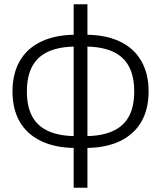

<svg xmlns="http://www.w3.org/2000/svg" viewBox="-20 -687 761 907"><path d="M340 12Q243 12 175.5 -20Q108 -52 73.5 -111.5Q39 -171 39 -255Q39 -339 73.5 -399Q108 -459 175.5 -491Q243 -523 340 -523H381Q479 -523 546 -491Q613 -459 647.5 -399Q682 -339 682 -255Q682 -171 647.5 -111.5Q613 -52 546 -20Q479 12 381 12ZM328 200V-8V-28V-487V-501V-667H393V-501V-486V-26V-8V200ZM340 -44H382Q458 -44 510 -66.5Q562 -89 588 -135.5Q614 -182 614 -255Q614 -328 588 -375Q562 -422 510 -444.5Q458 -467 381 -467H340Q263 -467 211 -444.5Q159 -422 133 -375Q107 -328 107 -255Q107 -182 133 -135.5Q159 -89 211 -66.5Q263 -44 340 -44Z"/></svg>

Font: TikTok Sans 24pt Light
Style: Regular
Weight: 300
Version: Version 4.000